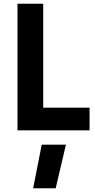

<svg xmlns="http://www.w3.org/2000/svg" viewBox="-20 -700 512 1031"><path d="M461 -122H212V-680H74V0H461ZM204 77 158 311H279L334 77Z"/></svg>

Font: Online Auction - Bold
Style: Bold
Weight: 500
Designer: Mohamed Mostafa, the designer of Online Auction
Foundry: Kief Type Foundry
Version: ""